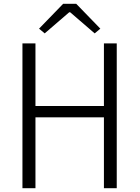

<svg xmlns="http://www.w3.org/2000/svg" viewBox="-20 -998 740 1018"><path d="M187 -846 217 -821 347 -933H352L482 -821L512 -846L384 -978H315ZM99 -768V0H168V-376H531V0H599V-768H531V-436H168V-768Z"/></svg>

Font: Kawkab Mono Light
Style: Regular
Weight: 300
Monospace: yes
Designer: Abdullah Arif
Foundry: Abdullah Arif
Version: Version 1.000;PS 000.500;hotconv 1.0.88;makeotf.lib2.5.64775